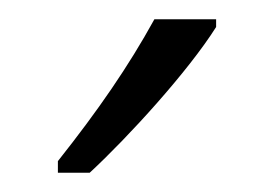

<svg xmlns="http://www.w3.org/2000/svg" viewBox="-20 -785 284 199"><path d="M204 -757V-765H140C113 -716 82 -671 40 -618V-606H73C113 -643 175 -711 204 -757Z"/></svg>

Font: Noto Sans Khmer UI ExtraCondensed Light
Style: Regular
Weight: 300
Width: 2
Designer: Danh Hong and the Monotype Design Team
Foundry: Monotype Imaging Inc.
Version: Version 2.002